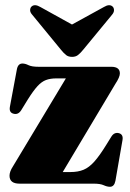

<svg xmlns="http://www.w3.org/2000/svg" viewBox="-20 -704 498 736"><path d="M422 -382 220.5 -44.5H250.5Q279 -44.5 300.2 -53.2Q321.5 -62 341.8 -84.8Q362 -107.5 387.5 -149L407 -180.5Q418 -198 436 -193.5Q453.5 -188.5 449.5 -166.5L422.5 -11Q418 12 401.5 12Q390.5 12 377.5 6Q364.5 0 339 0H55Q16.5 0 16.5 -30.5Q16.5 -46 29.5 -66L232.5 -403.5H196Q173 -403.5 156.2 -397.2Q139.5 -391 123.5 -373.5Q107.5 -356 86.5 -322.5L61 -281Q49 -262.5 30.5 -268.5Q14 -273.5 18 -295L44.5 -437Q48.5 -460.5 66 -460.5Q76.5 -460.5 89.2 -454.2Q102 -448 127.5 -448H406.5Q439.5 -448 439.5 -422.5Q439.5 -408.5 422 -382ZM299 -513.5Q288.5 -500.5 279.2 -493.2Q270 -486 256.5 -486Q242 -486 233 -493.2Q224 -500.5 213.5 -513.5L103.5 -647.5Q95 -657 95.5 -665.8Q96 -674.5 101 -679Q113 -690 135 -677L256 -610L378 -677Q399.5 -690 411.5 -679Q416.5 -674.5 417 -665.8Q417.5 -657 409.5 -647.5Z"/></svg>

Font: Fraunces 144pt Soft Black
Style: Regular
Weight: 900
Version: Version 1.000;[b76b70a41]